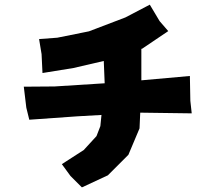

<svg xmlns="http://www.w3.org/2000/svg" viewBox="-20 -772 932 823"><path d="M82 -400.4 92.8 -310.5 105.5 -258.8 311.5 -273.4 415 -279.3 410.2 -231.4 393.6 -188.5 338.9 -128.9 245.1 -68.4 282.2 -17.6 331.1 31.2 442.4 -20.5 530.3 -108.4 578.1 -221.7 581.1 -289.1 801.8 -286.1 795.9 -339.8 793.9 -446.3 585.9 -427.7V-562.5L589.8 -563.5L701.2 -638.7L664.1 -681.6L622.1 -752L517.6 -697.3L361.3 -637.7L225.6 -610.4L147.5 -604.5L158.2 -540L162.1 -459L294.9 -480.5L424.8 -510.7L428.7 -415L213.9 -401.4Z"/></svg>

Font: MaokenAssortedSans-TC
Style: Regular
Weight: 500
Version: Version 0.83